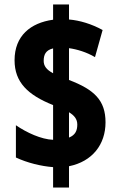

<svg xmlns="http://www.w3.org/2000/svg" viewBox="-20 -779 535 857"><path d="M217 -33V58H288V-37C392 -58 451 -134 451 -233C451 -331 401 -379 288 -422V-564C324 -559 367 -546 404 -524L438 -645C389 -672 336 -688 288 -692V-759H217V-691C116 -677 45 -619 45 -510C45 -412 104 -355 217 -310V-155C164 -157 99 -187 51 -220V-76C102 -52 164 -37 217 -33ZM217 -563V-452C187 -468 175 -485 175 -507C175 -535 184 -555 217 -563ZM288 -165V-278C311 -264 325 -248 325 -223C325 -196 316 -176 288 -165Z"/></svg>

Font: Noto Sans Armenian ExtraCondensed Black
Style: Regular
Weight: 900
Width: 2
Designer: Monotype Design Team
Foundry: Monotype Imaging Inc.
Version: Version 2.008